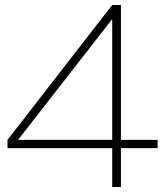

<svg xmlns="http://www.w3.org/2000/svg" viewBox="-20 -750 663 770"><path d="M430 0V-156H10V-189L430 -730H465V-189H612V-156H465V0ZM54 -189H430V-671H428L54 -191Z"/></svg>

Font: M PLUS 1 Thin ExtraLight
Style: Regular
Weight: 250
Version: Version 1.001